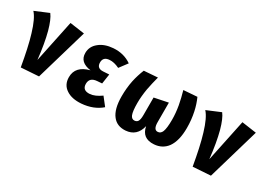

<svg xmlns="http://www.w3.org/2000/svg" viewBox="-19 -1200 2504 1832"><g transform="rotate(30 1233.0 -284.0)"><path d="M168 -584Q205 -536 235 -427Q267 -308 286 -134L383 -598L544 -575L378 -6L184 7Q166 -96 149 -174Q130 -261 110 -326Q68 -467 18 -521Z M1057 -542 991 -454Q931 -483 883 -479Q815 -475 815 -413Q815 -348 886 -353L949 -357L933 -249L880 -245Q800 -239 800 -169Q800 -97 881 -103Q935 -107 1002 -155L1071 -67Q986 7 855 17Q754 24 693 -17Q628 -59 628 -143Q628 -265 774 -302Q648 -319 648 -421Q648 -493 707 -540Q764 -587 858 -594Q972 -602 1057 -542Z M1784 -593Q1813 -529 1828 -458Q1846 -375 1846 -285Q1846 -144 1792 -68Q1741 1 1651 7Q1523 16 1500 -106Q1470 20 1350 29Q1258 35 1209 -28Q1155 -95 1155 -237Q1155 -328 1172 -411Q1188 -484 1216 -553L1366 -564Q1355 -522 1347 -488Q1338 -448 1331 -412Q1317 -329 1317 -256Q1317 -165 1332 -128Q1346 -94 1377 -96Q1401 -98 1412 -115Q1425 -135 1425 -184V-378L1576 -409V-194Q1576 -110 1624 -114Q1654 -116 1668 -149Q1684 -188 1684 -283Q1684 -355 1670 -435Q1663 -470 1654 -510Q1646 -542 1635 -582Z M2062 -584Q2099 -536 2129 -427Q2161 -308 2180 -134L2277 -598L2438 -575L2272 -6L2078 7Q2060 -96 2043 -174Q2024 -261 2004 -326Q1962 -467 1912 -521Z"/></g></svg>

Font: Xiangcui Wave Sans Xiangcui Wave Sans
Style: Regular
Weight: 800
Width: 3
Version: Version 0.920;March 28, 2024;FontCreator 14.0.0.2814 64-bit